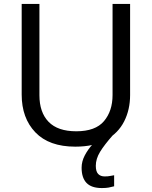

<svg xmlns="http://www.w3.org/2000/svg" viewBox="-20 -734 771 974"><path d="M466 107Q466 136 478 148.5Q490 161 511 161Q528 161 539.5 158.5Q551 156 559 155V211Q545 215 531 217.5Q517 220 497 220Q444 220 419 194Q394 168 394 117Q394 85 410 54.5Q426 24 449 -1Q472 -26 492 -40L555 -51Q509 1 487.5 36.5Q466 72 466 107ZM640 -252Q640 -178 610 -118.5Q580 -59 518.5 -24.5Q457 10 362 10Q229 10 159.5 -62.5Q90 -135 90 -254V-714H180V-251Q180 -164 226.5 -116Q273 -68 367 -68Q464 -68 507.5 -119.5Q551 -171 551 -252V-714H640Z"/></svg>

Font: Noto Sans Bamum
Style: Regular
Weight: 400
Designer: Monotype Design Team
Foundry: Monotype Imaging Inc.
Version: Version 2.001